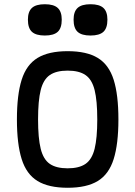

<svg xmlns="http://www.w3.org/2000/svg" viewBox="-20 -874 640 908"><path d="M300 14Q210 14 157.5 -18Q105 -50 82.5 -121.5Q60 -193 60 -309Q60 -426 82.5 -497Q105 -568 157.5 -600Q210 -632 300 -632Q390 -632 442.5 -600Q495 -568 517.5 -497Q540 -426 540 -309Q540 -193 517.5 -121.5Q495 -50 442.5 -18Q390 14 300 14ZM300 -78Q354 -78 384.5 -99Q415 -120 427.5 -170.5Q440 -221 440 -309Q440 -398 427.5 -448Q415 -498 384.5 -519Q354 -540 300 -540Q246 -540 215.5 -519Q185 -498 172.5 -448Q160 -398 160 -309Q160 -221 172.5 -170.5Q185 -120 215.5 -99Q246 -78 300 -78ZM408 -706Q366 -706 347 -723.5Q328 -741 328 -781Q328 -819 347 -836.5Q366 -854 408 -854Q450 -854 469 -836.5Q488 -819 488 -781Q488 -741 469 -723.5Q450 -706 408 -706ZM192 -706Q150 -706 131 -723.5Q112 -741 112 -781Q112 -819 131 -836.5Q150 -854 192 -854Q234 -854 253 -836.5Q272 -819 272 -781Q272 -741 253 -723.5Q234 -706 192 -706Z"/></svg>

Font: Victor Mono
Style: Bold
Weight: 700
Monospace: yes
Designer: Rune Bjørnerås
Version: Version 1.561;gftools[0.9.30]